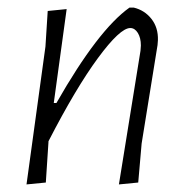

<svg xmlns="http://www.w3.org/2000/svg" viewBox="-20 -483 487 507"><path d="M50 4 100 -360 106 -454 156 -459 122 -211H129Q239 -404 322 -463H333Q362 -456 380 -433Q398 -410 397 -377L396 -364L354 -104L345 -1L294 4L351 -349L352 -363Q352 -383 344 -396Q336 -409 324 -409Q297 -409 238.5 -329.5Q180 -250 108 -110V-108L101 -1Z"/></svg>

Font: Alegreya Sans Light
Style: Italic
Weight: 300
Italic angle: -7°
Designer: Juan Pablo del Peral
Foundry: Huerta Tipografica
Version: Version 2.007